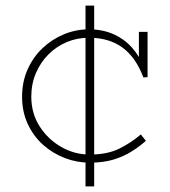

<svg xmlns="http://www.w3.org/2000/svg" viewBox="-20 -654 608 687"><path d="M301 -72Q255 -72 212 -88.5Q169 -105 134.5 -135.5Q100 -166 79.5 -210Q59 -254 59 -308Q59 -361 78.5 -405Q98 -449 131.5 -481Q165 -513 208 -531Q251 -549 298 -549Q347 -549 385.5 -532Q424 -515 451.5 -484.5Q479 -454 494 -414L477 -422V-540H508V-378L493 -377Q466 -449 418 -484Q370 -519 298 -519Q256 -519 219 -503.5Q182 -488 153.5 -459.5Q125 -431 108.5 -392.5Q92 -354 92 -308Q92 -248 122 -201.5Q152 -155 199.5 -128Q247 -101 301 -101Q364 -101 406.5 -122Q449 -143 484 -173L502 -150Q478 -129 450 -111.5Q422 -94 386 -83Q350 -72 301 -72ZM286 13V-84V-92V-530V-541V-634H317V-541V-530V-92V-84V13Z"/></svg>

Font: BioRhyme ExtraLight
Style: Regular
Weight: 250
Designer: Aoife Mooney
Foundry: Aoife Mooney Type
Version: Version 1.600;gftools[0.9.33]